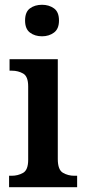

<svg xmlns="http://www.w3.org/2000/svg" viewBox="-20 -784 357 804"><path d="M156 -632Q126 -632 105.5 -647.5Q85 -663 85 -698Q85 -734 105.5 -749Q126 -764 156 -764Q185 -764 206 -749Q227 -734 227 -698Q227 -663 206 -647.5Q185 -632 156 -632ZM18 0V-48H29Q55 -48 76.5 -60Q98 -72 98 -115V-422Q98 -464 77 -476Q56 -488 30 -488H20V-536H222V-118Q222 -73 243.5 -60.5Q265 -48 291 -48H303V0Z"/></svg>

Font: Noto Serif Thai SemiCondensed SemiBold
Style: Regular
Weight: 600
Width: 4
Designer: Monotype Design Team
Foundry: Monotype Imaging Inc.
Version: Version 2.002; ttfautohint (v1.8.4.7-5d5b)